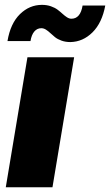

<svg xmlns="http://www.w3.org/2000/svg" viewBox="-20 -786 462 806"><path d="M4.3 0 95.2 -545.5H291.2L200.3 0ZM108 -613.6H11.4Q23.8 -687.5 63.7 -726.6Q103.7 -765.6 156.2 -765.6Q176.8 -765.6 193.9 -759.6Q210.9 -753.6 222.1 -745Q233.3 -736.5 242.5 -728Q251.8 -719.5 261.2 -713.4Q270.6 -707.4 279.8 -707.4Q317.5 -707.4 326.7 -762.8H421.9Q408.4 -690 368.3 -650.2Q328.1 -610.4 275.6 -609.4Q255 -609.4 238.3 -615.4Q221.6 -621.4 210.9 -630Q200.3 -638.5 191.4 -647Q182.5 -655.5 172.9 -661.6Q163.4 -667.6 153.4 -667.6Q136 -667.6 124.1 -653.8Q112.2 -639.9 108 -613.6Z"/></svg>

Font: Karasuma Gothic
Style: Italic
Weight: 900
Italic angle: -9.39999°
Designer: Rasmus Andersson / Ryoko Nishizuka
Foundry: Genbu
Version: Version 1.00